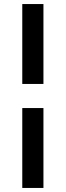

<svg xmlns="http://www.w3.org/2000/svg" viewBox="-20 -740 324 948"><path d="M194.5 -325.5H90V-720H194.5ZM194.5 188H90V-206.5H194.5Z"/></svg>

Font: Hauora SemiBold
Style: Regular
Weight: 600
Designer: Wayne Shih
Foundry: WCYS
Version: Version 1.001